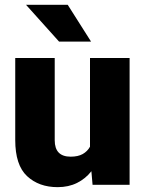

<svg xmlns="http://www.w3.org/2000/svg" viewBox="-20 -770 604 800"><path d="M365.7 0 360.8 -56.6Q336.4 -25.4 301 -7.8Q265.6 9.8 220.2 9.8Q142.1 9.8 92.8 -36.1Q43.5 -82 43.5 -186.5V-528.3H208V-185.5Q208 -117.2 274.4 -117.2Q305.2 -117.2 324.7 -128.2Q344.2 -139.2 355 -158.7V-528.3H520V0ZM262.2 -750 359.4 -596.7H226.1L88.4 -750Z"/></svg>

Font: Vazirmatn RD UI FD Black
Style: Regular
Weight: 900
Designer: Saber Rastikerdar
Foundry: Saber Rastikerdar
Version: Version 33.003